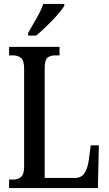

<svg xmlns="http://www.w3.org/2000/svg" viewBox="-20 -951 549 971"><path d="M26 0V-43H49Q71 -43 86.5 -56Q102 -69 102 -110V-603Q102 -645 86 -658Q70 -671 46 -671H26V-714H281V-671H260Q233 -671 219.5 -658.5Q206 -646 206 -606V-51H359Q391 -51 407 -75Q423 -99 429 -141L439 -216H480L475 0ZM122 -784Q143 -821 165 -859Q187 -897 199 -931H305V-921Q295 -904 271 -876.5Q247 -849 217.5 -820.5Q188 -792 163 -771H122Z"/></svg>

Font: Noto Serif Lao ExtraCondensed Medium
Style: Regular
Weight: 500
Width: 2
Designer: Monotype Design Team
Foundry: Monotype Imaging Inc.
Version: Version 2.003; ttfautohint (v1.8.4.7-5d5b)